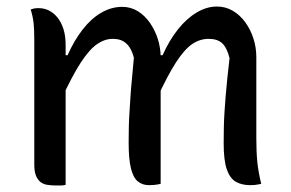

<svg xmlns="http://www.w3.org/2000/svg" viewBox="-20 -563 890 588"><path d="M780 0Q775 1 770 2Q765 3 759.5 3.5Q754 4 746 4Q720 4 702 -6.5Q684 -17 674.5 -44.5Q665 -72 665 -124Q665 -149 665.5 -172.5Q666 -196 667.5 -219.5Q669 -243 671 -268Q673 -293 676 -321.5Q679 -350 683 -385Q675 -417 660.5 -430.5Q646 -444 619 -444Q592 -444 568.5 -428Q545 -412 519 -372Q493 -332 459 -258V-394H478Q498 -439 524.5 -472.5Q551 -506 582 -524.5Q613 -543 644 -543Q671 -543 693 -530Q715 -517 731 -495Q747 -473 756 -445.5Q765 -418 765 -387Q765 -362 765 -332.5Q765 -303 765 -271Q765 -239 765 -206Q765 -173 765 -139Q765 -98 768 -67.5Q771 -37 780 0ZM472 0Q468 1 462.5 2Q457 3 450.5 3.5Q444 4 436 4Q416 4 402 -7.5Q388 -19 381 -47.5Q374 -76 374 -126Q374 -151 374.5 -173.5Q375 -196 376.5 -218.5Q378 -241 379.5 -266Q381 -291 384 -320.5Q387 -350 390 -386Q385 -406 376.5 -418.5Q368 -431 356 -437.5Q344 -444 325 -444Q301 -444 277.5 -428Q254 -412 227.5 -371.5Q201 -331 167 -257V-394H187Q207 -439 233 -472.5Q259 -506 290 -524Q321 -542 354 -542Q381 -542 402.5 -528.5Q424 -515 439.5 -492.5Q455 -470 463.5 -443Q472 -416 472 -388Q472 -345 472 -298.5Q472 -252 472 -203Q472 -154 472 -103Q472 -52 472 0ZM181 3Q178 4 174.5 4.5Q171 5 167.5 5Q164 5 160 5Q156 5 151 5Q137 5 124.5 3Q112 1 103.5 -6Q95 -13 90 -25.5Q85 -38 85 -59Q85 -122 85 -185.5Q85 -249 85 -313Q85 -377 85 -440Q85 -472 83 -491.5Q81 -511 74 -534Q77 -535 80.5 -536Q84 -537 87 -537.5Q90 -538 93.5 -538Q97 -538 100 -538Q115 -538 129.5 -531Q144 -524 155.5 -510Q167 -496 174 -475Q181 -454 181 -425Q181 -354 181 -282.5Q181 -211 181 -140Q181 -69 181 3Z"/></svg>

Font: Recursive Casual
Style: Regular
Weight: 400
Version: Version 1.047